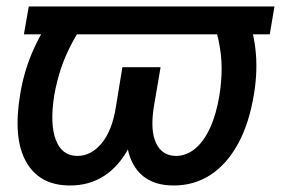

<svg xmlns="http://www.w3.org/2000/svg" viewBox="-20 -566 872 596"><path d="M832 -545.9 817.4 -459.5H54.2L69.3 -545.9ZM166 -545.9H276.4Q234.4 -488.8 209 -442.6Q183.6 -396.5 169.7 -354.7Q155.8 -313 148.4 -270Q134.3 -181.2 153.3 -131.6Q172.4 -82 220.2 -82Q262.7 -82 295.4 -121.1Q328.1 -160.2 339.8 -234.4L359.9 -357.4H441.9L421.9 -239.3Q408.7 -161.1 378.7 -105.2Q348.6 -49.3 303 -19.8Q257.3 9.8 197.3 9.8Q102.5 9.8 61 -64Q19.5 -137.7 43 -275.4Q55.2 -349.6 86.2 -417.2Q117.2 -484.9 166 -545.9ZM625 -545.9H734.9Q764.2 -484.9 772.5 -417.2Q780.8 -349.6 768.6 -275.4Q753.9 -183.6 719 -119.9Q684.1 -56.2 633.5 -23.2Q583 9.8 519 9.8Q459.5 9.8 423.6 -19.8Q387.7 -49.3 376.2 -105.2Q364.7 -161.1 377.4 -239.3L396.5 -357.4H478.5L457.5 -234.4Q445.8 -160.2 464.8 -121.1Q483.9 -82 526.4 -82Q558.6 -82 585.7 -104.5Q612.8 -127 632.1 -168.9Q651.4 -210.9 661.1 -270Q668 -313 668 -354.7Q668 -396.5 658 -442.6Q647.9 -488.8 625 -545.9Z"/></svg>

Font: Inter Tight Medium
Style: Italic
Weight: 500
Italic angle: -9.39999°
Designer: Rasmus Andersson
Foundry: rsms
Version: Version 3.004